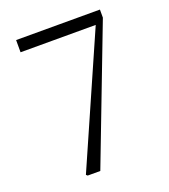

<svg xmlns="http://www.w3.org/2000/svg" viewBox="-133 -821 807 917"><g transform="rotate(-20 270.0 -362.5)"><path d="M155 0H219L481 -684V-725H55V-663H437L148 -6Z"/></g></svg>

Font: Noto Serif CJK HK Light
Style: Regular
Weight: 300
Designer: Ryoko NISHIZUKA 西塚涼子 (kana & ideographs); Frank Grießhammer (Latin, Greek & Cyrillic); Wenlong ZHANG 张文龙 (bopomofo); San
Foundry: Adobe
Version: Version 2.001;hotconv 1.1.0;makeotfexe 2.6.0